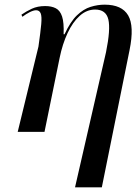

<svg xmlns="http://www.w3.org/2000/svg" viewBox="-20 -566 593 824"><path d="M302 238 435 -342Q455 -440 445 -482.5Q435 -525 388 -525Q352 -525 322 -498Q292 -471 270 -424Q248 -377 236 -318L171 0H56L145 -366Q154 -429 157 -462.5Q160 -496 154.5 -509Q149 -522 135 -522Q124 -522 108 -514Q92 -506 76 -494L72 -503Q92 -517 116.5 -528.5Q141 -540 174 -540Q201 -540 219.5 -530.5Q238 -521 246.5 -495Q255 -469 253 -419H257Q282 -473 310 -500Q338 -527 368.5 -536.5Q399 -546 429 -546Q503 -546 530 -500Q557 -454 536 -351L417 238Z"/></svg>

Font: Noto Serif Display SemiCondensed Medium
Style: Italic
Weight: 500
Width: 4
Italic angle: -12°
Designer: Monotype Design Team
Foundry: Monotype Imaging Inc.
Version: Version 2.009